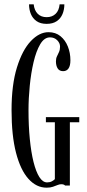

<svg xmlns="http://www.w3.org/2000/svg" viewBox="-20 -859 403 889"><path d="M196 10Q148.5 10 111.8 -30.8Q75 -71.5 54.2 -151.5Q33.5 -231.5 33.5 -349Q33.5 -466.5 58.5 -547Q83.5 -627.5 122.8 -668.8Q162 -710 204.5 -710Q237.5 -710 260 -691.5Q282.5 -673 294.2 -643.5Q306 -614 306 -580Q306 -554.5 297.2 -542Q288.5 -529.5 272.5 -529.5Q255 -529.5 247 -542.2Q239 -555 239 -575Q239 -588.5 243.8 -598.2Q248.5 -608 253.2 -618.2Q258 -628.5 258 -643.5Q258 -659.5 244.8 -672.8Q231.5 -686 211.5 -686Q185 -686 166.2 -654.2Q147.5 -622.5 135.5 -571.5Q123.5 -520.5 117.8 -461.8Q112 -403 112 -349Q112 -276.5 118 -215.5Q124 -154.5 135.2 -109.2Q146.5 -64 162.2 -39.2Q178 -14.5 198 -14.5Q211 -14.5 220.2 -19.5Q229.5 -24.5 234 -29.5V-293H192.5V-316.5H347V-293H303.5V0H281Q280.5 -1.5 276.2 -3.8Q272 -6 263.5 -6Q255.5 -6 246.2 -2.2Q237 1.5 225 5.8Q213 10 196 10ZM196 -748.5Q167.5 -748.5 149.5 -761Q131.5 -773.5 123 -794Q114.5 -814.5 114.5 -839H136Q139 -810.5 154.8 -795Q170.5 -779.5 196 -779.5Q221.5 -779.5 237.5 -795Q253.5 -810.5 256 -839H278Q278 -814.5 269.5 -794Q261 -773.5 242.8 -761Q224.5 -748.5 196 -748.5Z"/></svg>

Font: Imbue 48pt
Style: Regular
Weight: 400
Designer: Tyler Finck
Foundry: Etcetera Type Company
Version: Version 1.102